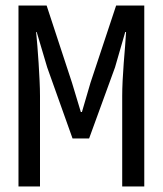

<svg xmlns="http://www.w3.org/2000/svg" viewBox="-20 -676 590 696"><path d="M125 0V-328Q125 -352 123.5 -383.5Q122 -415 120 -447Q118 -479 115.5 -509Q113 -539 111 -560H113L151 -432L243 -174H303L397 -432L434 -560H437Q436 -539 433.5 -509Q431 -479 428.5 -447Q426 -415 424.5 -383.5Q423 -352 423 -328V0H503V-656H401L308 -376L277 -270H273L241 -376L149 -656H47V0Z"/></svg>

Font: Codetta
Style: Regular
Weight: 400
Italic angle: -11°
Designer: Ulrich Proeller
Foundry: PROSA GmbH
Version: Version 2.00;September 29, 2018;FontCreator 11.5.0.2427 64-b